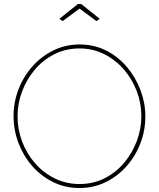

<svg xmlns="http://www.w3.org/2000/svg" viewBox="-20 -938 797 963"><path d="M379 5Q306 5 245 -25.5Q184 -56 140 -107Q96 -158 72 -222.5Q48 -287 48 -355Q48 -426 73 -490.5Q98 -555 143 -605.5Q188 -656 248.5 -685.5Q309 -715 379 -715Q453 -715 513.5 -684Q574 -653 617.5 -601Q661 -549 685 -485Q709 -421 709 -355Q709 -283 684 -218.5Q659 -154 614 -103.5Q569 -53 509 -24Q449 5 379 5ZM68 -355Q68 -289 91 -228Q114 -167 156 -119Q198 -71 255 -43Q312 -15 379 -15Q448 -15 505 -44Q562 -73 603 -122Q644 -171 666.5 -231.5Q689 -292 689 -355Q689 -421 665.5 -482Q642 -543 600 -591Q558 -639 501.5 -667Q445 -695 379 -695Q310 -695 252.5 -666Q195 -637 154 -588Q113 -539 90.5 -478.5Q68 -418 68 -355ZM278 -844 371 -918H387L480 -844L464 -832L379 -895L294 -832Z"/></svg>

Font: Raleway Thin Thin
Style: Regular
Weight: 250
Version: Version 4.026